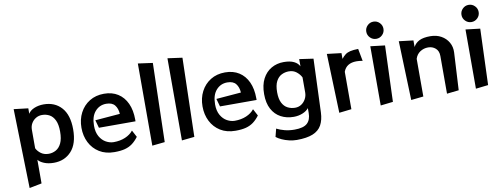

<svg xmlns="http://www.w3.org/2000/svg" viewBox="-75 -1231 4903 1871"><g transform="rotate(-10 2376.5 -295.5)"><path d="M91 212 71 -572 213 -555V-501Q231 -532 273 -549.5Q315 -567 366 -567Q476 -567 542 -493.5Q608 -420 608 -278Q608 -135 541 -62Q474 11 367 11Q312 11 271 -6Q230 -23 213 -46V188ZM211 -160Q227 -128 258 -106Q289 -84 333 -84Q371 -84 404.5 -102.5Q438 -121 458.5 -163.5Q479 -206 479 -278Q479 -349 459 -390.5Q439 -432 406 -450Q373 -468 332 -468Q299 -468 271.5 -451.5Q244 -435 227.5 -407Q211 -379 211 -343Z M1206 -98Q1177 -59 1144.5 -35Q1112 -11 1070 0Q1028 11 967 11Q880 11 818 -27.5Q756 -66 723 -131.5Q690 -197 690 -278Q690 -360 724 -425.5Q758 -491 819.5 -529Q881 -567 963 -567Q1043 -567 1100.5 -530.5Q1158 -494 1189 -426.5Q1220 -359 1220 -266V-249H858L836 -327L1082 -347Q1079 -400 1052.5 -433.5Q1026 -467 968 -467Q901 -467 857.5 -417.5Q814 -368 814 -277Q814 -212 838.5 -169.5Q863 -127 900.5 -106.5Q938 -86 976 -86Q1040 -86 1090.5 -107.5Q1141 -129 1170 -166Z M1340 13V-800L1485 -780L1465 0Z M1633 13V-800L1778 -780L1758 0Z M2404 -98Q2375 -59 2342.5 -35Q2310 -11 2268 0Q2226 11 2165 11Q2078 11 2016 -27.5Q1954 -66 1921 -131.5Q1888 -197 1888 -278Q1888 -360 1922 -425.5Q1956 -491 2017.5 -529Q2079 -567 2161 -567Q2241 -567 2298.5 -530.5Q2356 -494 2387 -426.5Q2418 -359 2418 -266V-249H2056L2034 -327L2280 -347Q2277 -400 2250.5 -433.5Q2224 -467 2166 -467Q2099 -467 2055.5 -417.5Q2012 -368 2012 -277Q2012 -212 2036.5 -169.5Q2061 -127 2098.5 -106.5Q2136 -86 2174 -86Q2238 -86 2288.5 -107.5Q2339 -129 2368 -166Z M2896 -84Q2875 -57 2834.5 -40.5Q2794 -24 2747 -24Q2676 -24 2620 -54Q2564 -84 2532 -143.5Q2500 -203 2500 -292Q2500 -382 2532 -443Q2564 -504 2618.5 -535.5Q2673 -567 2741 -567Q2804 -567 2842.5 -548Q2881 -529 2896 -497V-569L3034 -549L3014 -20Q3011 54 2983.5 104Q2956 154 2896 178.5Q2836 203 2737 203Q2701 203 2662.5 194Q2624 185 2591 170Q2558 155 2537 138L2557 59Q2592 77 2636.5 88.5Q2681 100 2733 100Q2822 100 2859 65.5Q2896 31 2896 -36ZM2897 -388Q2881 -420 2850 -444.5Q2819 -469 2775 -469Q2737 -469 2703.5 -452.5Q2670 -436 2649 -396.5Q2628 -357 2628 -288Q2628 -223 2648 -183.5Q2668 -144 2702 -126.5Q2736 -109 2776 -109Q2810 -109 2837 -126.5Q2864 -144 2880.5 -174Q2897 -204 2897 -239Z M3190 14 3170 -572 3312 -555V-498Q3331 -522 3350.5 -537Q3370 -552 3400 -559Q3430 -566 3479 -567L3502 -445Q3469 -451 3442 -451Q3341 -451 3312 -370V0Z M3756 -718Q3756 -683 3731 -658Q3706 -633 3671 -633Q3636 -633 3611 -658Q3586 -683 3586 -718Q3586 -753 3611 -778Q3636 -803 3671 -803Q3706 -803 3731 -778Q3756 -753 3756 -718ZM3600 14V-572L3743 -555L3723 0Z M4256 13V-360Q4256 -410 4225.5 -436.5Q4195 -463 4152 -463Q4109 -463 4073.5 -440Q4038 -417 4024 -373V0L3902 13L3882 -572L4024 -555V-490Q4044 -528 4083.5 -547.5Q4123 -567 4192 -567Q4253 -567 4299.5 -541Q4346 -515 4371.5 -470.5Q4397 -426 4394 -370L4374 0Z M4698 -718Q4698 -683 4673 -658Q4648 -633 4613 -633Q4578 -633 4553 -658Q4528 -683 4528 -718Q4528 -753 4553 -778Q4578 -803 4613 -803Q4648 -803 4673 -778Q4698 -753 4698 -718ZM4542 14V-572L4685 -555L4665 0Z"/></g></svg>

Font: RocknRoll One
Style: Regular
Weight: 400
Designer: Fontworks Inc.
Foundry: Fontworks Inc.
Version: Version 1.100